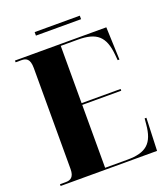

<svg xmlns="http://www.w3.org/2000/svg" viewBox="-148 -924 893 1027"><g transform="rotate(-20 298.5 -410.5)"><path d="M170 -801H427V-821H170ZM19 0H568L575 -186H565L562 -154C553 -48 510 -10 402 -10H276V-368H498V-378H276V-704H373C481 -704 523 -666 533 -561L536 -528H546L539 -714H19V-704H51C78 -704 100 -696 100 -642V-67C100 -21 79 -10 52 -10H19Z"/></g></svg>

Font: Noto Serif Display Condensed Black
Style: Regular
Weight: 900
Width: 3
Designer: Monotype Design Team
Foundry: Monotype Imaging Inc.
Version: Version 2.009